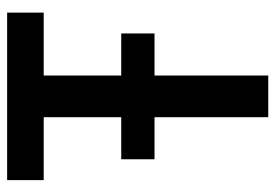

<svg xmlns="http://www.w3.org/2000/svg" viewBox="-134 -620 754 525"><g transform="rotate(-90 242.5 -357.0)"><path d="M185 0H299V-311H414V-402H299V-614H471V-714H13V-614H185V-402H70V-311H185Z"/></g></svg>

Font: Noto Sans UI SemiCondensed Medium
Style: Regular
Weight: 500
Width: 4
Designer: Monotype Design Team
Foundry: Monotype Imaging Inc.
Version: Version 1.901